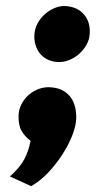

<svg xmlns="http://www.w3.org/2000/svg" viewBox="-20 -470 320 641"><path d="M95 -357Q96.5 -376 106.5 -393.8Q116.5 -411.5 131.8 -424.5Q147 -437.5 165.8 -444.5Q184.5 -451.5 203 -449.5Q241 -445.5 261.5 -420.5Q282 -395.5 279.5 -357Q278.5 -337.5 268.5 -320Q258.5 -302.5 243.2 -289.2Q228 -276 209 -268.8Q190 -261.5 171.5 -263Q152 -264.5 137 -272.2Q122 -280 112.2 -292.8Q102.5 -305.5 98 -322Q93.5 -338.5 95 -357ZM42 -84.5Q42.5 -104 51.8 -122.2Q61 -140.5 76.5 -153.8Q92 -167 112.2 -174Q132.5 -181 155.5 -178Q177.5 -175.5 192.8 -166.2Q208 -157 217.5 -143Q227 -129 231 -111.2Q235 -93.5 234.5 -74Q233.5 -49 221 -17.2Q208.5 14.5 188 46.2Q167.5 78 140.8 106.2Q114 134.5 84 151.5L13 119Q46 90 61 61.8Q76 33.5 82 0Q64 -13 52.5 -32.2Q41 -51.5 42 -84.5Z"/></svg>

Font: B612
Style: Bold Italic
Weight: 700
Italic angle: -10°
Designer: Nicolas Chauveau, Thomas Paillot, Jonathan Favre-Lamarine, Jean-Luc Vinot
Foundry: AIRBUS
Version: Version 1.008